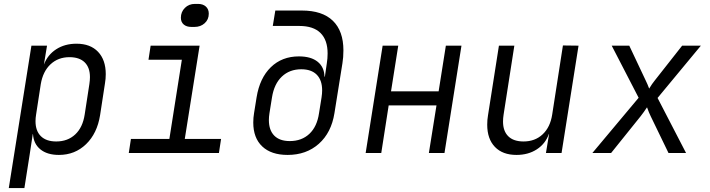

<svg xmlns="http://www.w3.org/2000/svg" viewBox="-20 -784 3640 984"><path d="M522 -404Q522 -380 518 -357L493 -194Q478 -100 421 -45Q364 10 282 10Q222 10 187 -18.5Q152 -47 149 -97H148L131 15L105 180H25L141 -550H221L205 -453Q224 -503 268 -531.5Q312 -560 372 -560Q443 -560 482.5 -518.5Q522 -477 522 -404ZM438 -353Q441 -373 441 -389Q441 -438 414 -464.5Q387 -491 336 -491Q278 -491 239 -454.5Q200 -418 189 -353L165 -197Q162 -179 162 -163Q162 -113 189.5 -86Q217 -59 268 -59Q327 -59 365.5 -95Q404 -131 414 -197Z M961 -646Q936 -646 921.5 -658.5Q907 -671 907 -693Q907 -723 927.5 -743.5Q948 -764 979 -764H995Q1020 -764 1035 -750.5Q1050 -737 1050 -714Q1050 -684 1029 -665Q1008 -646 977 -646ZM1102 0H640L651 -72H848L912 -478H741L752 -550H1003L927 -72H1113Z M1527 -730Q1632 -730 1686 -677.5Q1740 -625 1740 -526Q1740 -490 1735 -460L1694 -204Q1678 -104 1614 -47Q1550 10 1454 10Q1370 10 1324 -33.5Q1278 -77 1278 -156Q1278 -181 1282 -204L1295 -285Q1311 -384 1368 -439.5Q1425 -495 1512 -495Q1574 -495 1608 -467.5Q1642 -440 1643 -391H1645L1655 -460Q1659 -484 1659 -510Q1659 -579 1622.5 -615Q1586 -651 1514 -651H1378L1391 -730ZM1628 -285Q1631 -305 1631 -321Q1631 -373 1603.5 -401Q1576 -429 1524 -429Q1464 -429 1424.5 -391.5Q1385 -354 1374 -285L1361 -204Q1358 -185 1358 -169Q1358 -117 1385.5 -89Q1413 -61 1465 -61Q1526 -61 1565.5 -98Q1605 -135 1615 -204Z M1934 0H1854L1941 -550H2021L1984 -316H2228L2265 -550H2345L2258 0H2178L2217 -244H1972Z M2865 -551 2945 -550 2858 0H2778L2794 -97H2793Q2775 -47 2731 -18.5Q2687 10 2627 10Q2556 10 2516.5 -31Q2477 -72 2477 -145Q2477 -170 2481 -193L2537 -550H2616L2561 -197Q2558 -178 2558 -161Q2558 -112 2585 -85.5Q2612 -59 2663 -59Q2722 -59 2761 -95.5Q2800 -132 2810 -197Z M3016 0 3253 -283 3115 -550H3205L3289 -372Q3298 -354 3307 -330Q3322 -355 3336 -372L3476 -550H3572L3350 -282L3496 0H3406L3315 -188Q3306 -206 3296 -234Q3278 -207 3263 -188L3112 0Z"/></svg>

Font: JetBrains Mono Semi Light
Style: Italic
Weight: 350
Italic angle: -9°
Monospace: yes
Designer: Philipp Nurullin, Konstantin Bulenkov
Foundry: JetBrains
Version: 2.002